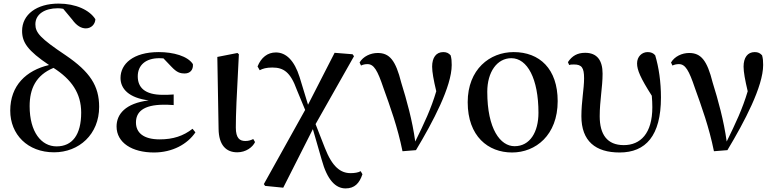

<svg xmlns="http://www.w3.org/2000/svg" viewBox="-20 -833 4319 1069"><path d="M281 15C420 15 532 -85 532 -238C532 -355 481 -433 346 -525C204 -620 177 -651 177 -698C177 -754 229 -787 302 -787C312 -787 322 -786 332 -784L382 -724C407 -689 433 -675 458 -675C488 -675 510 -698 511 -726C479 -777 402 -813 306 -813C184 -813 103 -752 103 -661C103 -597 134 -551 253 -471C126 -441 37 -357 37 -217C37 -85 133 15 281 15ZM278 -455C378 -391 432 -314 432 -206C432 -83 383 -18 295 -18C210 -18 145 -98 145 -242C145 -338 179 -414 278 -455Z M837 16C941 16 1024 -31 1068 -96L1052 -116C1001 -76 944 -57 869 -57C779 -57 737 -94 737 -151C737 -207 774 -250 894 -250C906 -250 917 -250 947 -248V-307C922 -305 905 -305 887 -305C785 -305 747 -347 747 -408C747 -470 791 -509 867 -509L890 -508L934 -462C965 -429 983 -424 1009 -424C1038 -424 1057 -444 1054 -476C1025 -521 945 -543 864 -543C720 -543 651 -476 651 -399C651 -338 698 -288 808 -274C678 -258 629 -197 629 -129C629 -38 716 16 837 16Z M1301 15C1350 15 1387 -14 1400 -42L1390 -59C1378 -53 1365 -48 1346 -48C1315 -48 1293 -63 1293 -123C1293 -197 1297 -286 1310 -531L1302 -538L1190 -516L1197 -116C1198 -25 1239 15 1301 15Z M1904 216C1954 216 1981 188 1998 137L1988 120C1975 128 1953 131 1932 131C1876 131 1830 96 1789 -9L1737 -142L1951 -520L1943 -531L1843 -539L1695 -250L1648 -404C1619 -496 1573 -541 1516 -541C1470 -541 1434 -513 1414 -463L1426 -442C1443 -451 1463 -457 1496 -457C1559 -457 1597 -432 1633 -332L1679 -221L1449 192L1456 202L1557 212L1722 -114L1771 56C1802 170 1849 216 1904 216Z M2221 9 2296 3C2391 -155 2495 -352 2495 -471C2495 -493 2494 -507 2489 -525C2478 -537 2467 -543 2448 -543C2408 -543 2386 -512 2386 -462C2386 -432 2394 -388 2409 -325C2380 -227 2342 -147 2292 -45C2276 -162 2244 -277 2214 -373C2183 -497 2149 -538 2083 -538C2043 -538 2002 -519 1982 -485L1990 -468C2000 -473 2012 -476 2026 -476C2062 -476 2082 -441 2115 -343C2152 -240 2194 -125 2221 9Z M2831 16C2962 16 3085 -80 3085 -270C3085 -450 2984 -543 2840 -543C2707 -543 2584 -447 2584 -264C2584 -74 2698 16 2831 16ZM2845 -19C2766 -19 2693 -114 2693 -322C2693 -433 2748 -509 2827 -509C2916 -509 2978 -395 2978 -205C2978 -98 2931 -19 2845 -19Z M3430 16C3575 16 3660 -77 3660 -290C3660 -378 3648 -458 3628 -525C3618 -537 3605 -543 3586 -543C3554 -543 3527 -518 3527 -480C3527 -443 3546 -399 3609 -300C3611 -278 3612 -256 3612 -236C3612 -90 3546 -25 3453 -25C3360 -25 3319 -85 3319 -186C3319 -273 3335 -347 3335 -423C3335 -496 3305 -539 3238 -539C3195 -539 3165 -522 3142 -487L3149 -471C3157 -474 3166 -474 3176 -474C3219 -474 3232 -456 3232 -397C3232 -338 3217 -267 3217 -186C3217 -47 3296 16 3430 16Z M3955 9 4030 3C4125 -155 4229 -352 4229 -471C4229 -493 4228 -507 4223 -525C4212 -537 4201 -543 4182 -543C4142 -543 4120 -512 4120 -462C4120 -432 4128 -388 4143 -325C4114 -227 4076 -147 4026 -45C4010 -162 3978 -277 3948 -373C3917 -497 3883 -538 3817 -538C3777 -538 3736 -519 3716 -485L3724 -468C3734 -473 3746 -476 3760 -476C3796 -476 3816 -441 3849 -343C3886 -240 3928 -125 3955 9Z"/></svg>

Font: Noto Serif CJK JP SemiBold
Style: Regular
Weight: 600
Designer: Ryoko NISHIZUKA 西塚涼子 (kana & ideographs); Frank Grießhammer (Latin, Greek & Cyrillic); Wenlong ZHANG 张文龙 (bopomofo); San
Foundry: Adobe
Version: Version 2.001;hotconv 1.1.0;makeotfexe 2.6.0